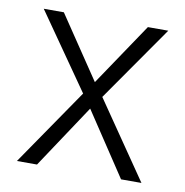

<svg xmlns="http://www.w3.org/2000/svg" viewBox="-63 -560 599 621"><g transform="rotate(10 236.5 -250.0)"><path d="M32 -500H98L236 -295L374 -500H441L268 -252L441 0H374L236 -208L98 0H32L205 -252Z"/></g></svg>

Font: Albert Sans Light
Style: Regular
Weight: 300
Designer: Andreas Rasmussen
Foundry: a.Foundry
Version: Version 1.025